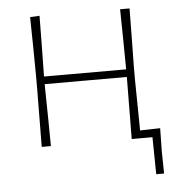

<svg xmlns="http://www.w3.org/2000/svg" viewBox="-48 -541 667 728"><g transform="rotate(-5 285.0 -177.5)"><path d="M94 0Q94.5 -56.5 95 -108.5Q95.5 -160.5 96 -221V-271Q95.5 -332 94.8 -385Q94 -438 93 -494L129 -496Q128.5 -439.5 127.8 -385.8Q127 -332 126 -271V-265H438.5V-271Q438 -332 437.2 -385Q436.5 -438 435.5 -494H471.5Q471 -438 470.2 -385Q469.5 -332 468.5 -271V-221Q469 -168.5 469.8 -122.8Q470.5 -77 471 -29.5Q490 -30 507.8 -30.5Q525.5 -31 547.5 -31.5Q547 -8 546.8 14Q546.5 36 546 57.5Q546.5 78.5 546.8 99.2Q547 120 547.5 141H517.5L515.5 0H436.5Q437 -56.5 437.5 -108.5Q438 -160.5 438.5 -221V-236H126V-221Q127 -160.5 127.8 -108.5Q128.5 -56.5 129 0Z"/></g></svg>

Font: Commissioner Loud Thin
Style: Regular
Weight: 100
Designer: Kostas Bartsokas
Foundry: Kostas Bartsokas
Version: Version 1.000; ttfautohint (v1.8.3)